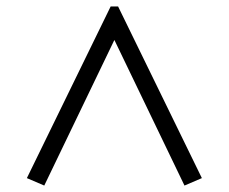

<svg xmlns="http://www.w3.org/2000/svg" viewBox="-20 -660 707 593"><path d="M333.5 -537.1 116.7 -86.9 63 -109.9 321.8 -640.1H344.7ZM326.7 -625.5 344.7 -640.1 603.5 -109.9 549.8 -86.9 333 -537.1Z"/></svg>

Font: Habibi
Style: Regular
Weight: 400
Designer: Magnus Gaarde
Foundry: Magnus Gaarde
Version: Version 1.001